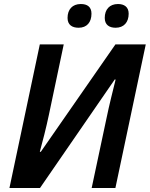

<svg xmlns="http://www.w3.org/2000/svg" viewBox="-20 -935 745 955"><path d="M555 -797C596 -797 620 -824 620 -867C620 -901 597 -915 567 -915C525 -915 501 -888 501 -846C501 -811 524 -797 555 -797ZM371 -797C412 -797 435 -824 435 -867C435 -901 414 -915 382 -915C340 -915 316 -888 316 -846C316 -811 339 -797 371 -797ZM27 0H179L551 -540L555 -539C542 -486 523 -412 510 -348L436 0H554L705 -714H554L183 -180H178C190 -223 211 -305 223 -363L297 -714H178Z"/></svg>

Font: Noto Sans SemiBold
Style: Italic
Weight: 600
Italic angle: -12°
Designer: Monotype Design Team
Foundry: Monotype Imaging Inc.
Version: Version 2.013